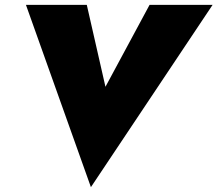

<svg xmlns="http://www.w3.org/2000/svg" viewBox="-20 -720 897 792"><path d="M415 -362 338 -700H87L355 52L857 -700H597Z"/></svg>

Font: Jost* Black
Style: Italic
Weight: 900
Italic angle: -10°
Version: Version 3.7